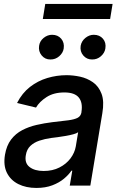

<svg xmlns="http://www.w3.org/2000/svg" viewBox="-20 -929 583 961"><path d="M162.1 11.7Q110.4 11.7 71.8 -7.6Q33.2 -26.9 14.6 -64Q-3.9 -101.1 4.9 -154.3Q12.7 -200.7 35.4 -230.5Q58.1 -260.3 91.3 -277.6Q124.5 -294.9 163.1 -303.7Q201.7 -312.5 241.2 -317.4Q291 -322.8 322 -326.9Q353 -331.1 368.7 -339.4Q384.3 -347.7 387.7 -366.7V-369.1Q395 -415.5 374.3 -440.9Q353.5 -466.3 302.2 -466.3Q249 -466.3 213.1 -443.1Q177.2 -419.9 160.2 -390.6L65.4 -413.6Q90.8 -463.4 130.1 -493.9Q169.4 -524.4 216.8 -538.6Q264.2 -552.7 313 -552.7Q345.7 -552.7 380.9 -545.2Q416 -537.6 445.1 -517.3Q474.1 -497.1 488.3 -459.5Q502.4 -421.9 492.2 -362.3L432.1 0H329.1L341.8 -74.7H337.4Q324.2 -54.7 300.3 -34.7Q276.4 -14.6 241.9 -1.5Q207.5 11.7 162.1 11.7ZM198.7 -73.2Q243.2 -73.2 277.3 -90.6Q311.5 -107.9 332.8 -136.2Q354 -164.6 359.4 -196.3L371.1 -267.1Q364.3 -261.7 347.4 -257.1Q330.6 -252.4 309.6 -248.8Q288.6 -245.1 268.3 -242.4Q248 -239.7 235.4 -238.3Q204.1 -233.9 177 -224.9Q149.9 -215.8 131.8 -198.5Q113.8 -181.2 109.4 -152.8Q102.1 -113.3 127.7 -93.3Q153.3 -73.2 198.7 -73.2ZM232.4 -631.3Q205.6 -630.9 188.5 -651.6Q171.4 -672.4 175.8 -700.2Q179.2 -723.6 198.5 -739.3Q217.8 -754.9 240.7 -754.9Q269.5 -754.9 286.4 -735.1Q303.2 -715.3 298.8 -686Q295.4 -664.1 276.4 -647.5Q257.3 -630.9 232.4 -631.3ZM440.9 -631.3Q414.6 -630.9 397 -651.1Q379.4 -671.4 383.8 -700.2Q388.2 -723.6 407.5 -739.3Q426.8 -754.9 449.2 -754.9Q478.5 -754.9 495.4 -735.1Q512.2 -715.3 507.3 -686Q503.9 -664.1 485.1 -647.5Q466.3 -630.9 440.9 -631.3ZM543.5 -909.2 531.2 -834H194.3L206.5 -909.2Z"/></svg>

Font: Inter Tight Medium
Style: Italic
Weight: 500
Italic angle: -9.39999°
Designer: Rasmus Andersson
Foundry: rsms
Version: Version 3.004